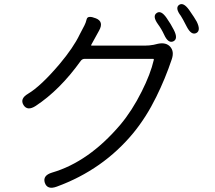

<svg xmlns="http://www.w3.org/2000/svg" viewBox="-20 -849 1040 930"><path d="M255 55Q209 72 197 36Q186 1 232 -13Q410 -65 563 -245Q620 -313 666 -405Q709 -490 725 -559Q726 -564 721 -564H391Q378 -564 371 -554Q270 -413 153 -336Q113 -310 94 -340Q75 -371 116 -395Q178 -432 268 -538Q336 -619 366 -682Q377 -704 389 -726Q395 -737 400 -756.5Q405 -776 445 -760Q484 -744 460 -701L422 -632Q420 -628 425 -628H681Q703 -628 724 -632L745 -637Q784 -645 804 -623Q825 -600 812 -562Q781 -469 737 -380Q689 -282 626 -205Q479 -27 255 55ZM820 -649Q795 -637 775 -681Q762 -709 745 -732Q717 -771 739 -786Q760 -801 787 -762Q808 -732 822 -704Q844 -661 820 -649ZM931 -689Q907 -677 885 -719Q863 -762 856 -772Q827 -810 847 -825Q868 -840 896 -801Q924 -761 933 -744Q954 -701 931 -689Z"/></svg>

Font: Resource Han Rounded JP Normal
Style: Regular
Weight: 350
Designer: Cyano Hao (round all glyphs); Ryoko NISHIZUKA 西塚涼子 (kana, bopomofo & ideographs); Paul D. Hunt (Latin, Greek & Cyrillic)
Foundry: Cyano Hao
Version: 0.990